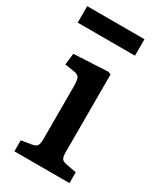

<svg xmlns="http://www.w3.org/2000/svg" viewBox="-187 -782 713 848"><g transform="rotate(30 169.5 -358.0)"><path d="M38 0V-56L92 -65Q110 -68 116 -77.5Q122 -87 122 -115V-375Q122 -412 115.5 -423.5Q109 -435 86 -438L41 -445L48 -503L223 -512L236 -506V-112Q236 -87 242 -77.5Q248 -68 267 -65L319 -55V0ZM-4 -632V-716H288V-632Z"/></g></svg>

Font: Literata Medium
Style: Regular
Weight: 500
Designer: Latin by Veronika Burian and Jose Scaglione. Greek by Irene Vlachou. Cyrillic by Vera Evstafieva.
Foundry: TypeTogether
Version: Version 3.103; ttfautohint (v1.8.4.7-5d5b);gftools[0.9.29]